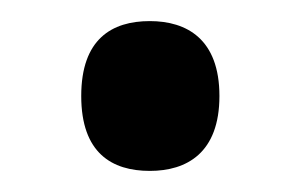

<svg xmlns="http://www.w3.org/2000/svg" viewBox="-20 -155 285 182"><path d="M122 7C157 7 188 -10 188 -64C188 -118 157 -135 122 -135C86 -135 57 -118 57 -64C57 -10 86 7 122 7Z"/></svg>

Font: Noto Serif Georgian Condensed SemiBold
Style: Regular
Weight: 600
Width: 3
Designer: Monotype Design Team, Akaki Razmadze
Foundry: Google LLC
Version: Version 2.003